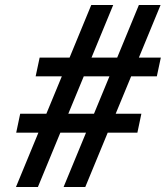

<svg xmlns="http://www.w3.org/2000/svg" viewBox="-20 -750 665 770"><path d="M624 -730H537L450 -519H347L434 -730H346L259 -519H139L123 -444H228L166 -294H61L45 -218H134L44 0H132L222 -218H325L235 0H322L412 -218H531L547 -294H444L506 -444H609L625 -519H537ZM254 -294 316 -444H419L357 -294Z"/></svg>

Font: Nacelle SemiBold
Style: Italic
Weight: 600
Italic angle: -12°
Designer: Sora Sagano
Foundry: Sora Sagano
Version: Version 1.000;FEAKit 1.0